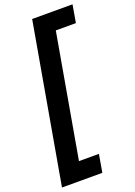

<svg xmlns="http://www.w3.org/2000/svg" viewBox="-187 -879 787 1122"><g transform="rotate(-20 206.0 -318.5)"><path d="M-6 174 167 -811H418L399 -701H274L140 63H264L245 174Z"/></g></svg>

Font: DM Sans 18pt
Style: Bold Italic
Weight: 700
Italic angle: -10°
Designer: Colophon Foundry, Jonny Pinhorn
Foundry: Colophon Foundry
Version: Version 4.004;gftools[0.9.30]